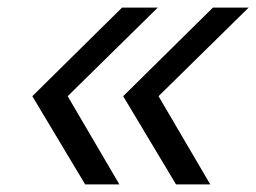

<svg xmlns="http://www.w3.org/2000/svg" viewBox="-20 -653 674 505"><path d="M443 -168 304 -400 540 -633H634L397 -400L533 -168ZM204 -168 65 -400 301 -633H395L158 -400L294 -168Z"/></svg>

Font: Victor Mono
Style: Italic
Weight: 400
Italic angle: -12°
Monospace: yes
Designer: Rune Bjørnerås
Version: Version 1.561;gftools[0.9.30]